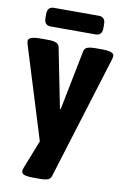

<svg xmlns="http://www.w3.org/2000/svg" viewBox="-103 -753 656 1015"><g transform="rotate(10 225.0 -245.5)"><path d="M152 206Q117 206 102 200.5Q87 195 87 182Q87 173 92 161L151 11L-1 -480Q-5 -493 -5 -501Q-5 -525 60 -525H107Q126 -525 142 -519.5Q158 -514 162 -498L226 -176H230L294 -498Q297 -514 312.5 -519.5Q328 -525 349 -525H391Q455 -525 455 -501Q455 -492 451 -480L247 179Q242 196 227.5 201Q213 206 192 206ZM102 -597Q67 -597 67 -637V-657Q67 -697 102 -697H343Q378 -697 378 -657V-637Q378 -597 343 -597Z"/></g></svg>

Font: Asap Semi Condensed ExtraBold
Style: Regular
Weight: 800
Width: 4
Designer: Pablo Cosgaya
Foundry: Omnibus-Type
Version: Version 3.001; ttfautohint (v1.8.4.7-5d5b)